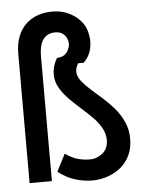

<svg xmlns="http://www.w3.org/2000/svg" viewBox="-52 -743 604 797"><g transform="rotate(-5 250.0 -344.5)"><path d="M133 0V-518Q133 -550 140 -571Q147 -592 162.5 -603Q178 -614 200 -614Q217 -614 228.5 -607Q240 -600 246 -588.5Q252 -577 253 -564Q253 -551 247 -538Q241 -525 229.5 -516.5Q218 -508 199 -508Q188 -490 183.5 -472.5Q179 -455 179 -438Q180 -409 194.5 -384Q209 -359 231.5 -336Q254 -313 278.5 -291.5Q303 -270 325 -248Q347 -226 361 -201.5Q375 -177 375 -150Q375 -133 369 -119Q363 -105 352 -96Q341 -87 327.5 -81.5Q314 -76 299 -76Q287 -76 274.5 -77.5Q262 -79 249 -82.5Q236 -86 223 -92.5Q210 -99 196 -109L159 -37Q179 -21 202 -10Q225 1 251 6.5Q277 12 304 12Q338 11 368.5 0Q399 -11 422.5 -31.5Q446 -52 459 -81Q472 -110 472 -147Q472 -185 458 -216.5Q444 -248 422 -274Q400 -300 374.5 -322.5Q349 -345 326.5 -365Q304 -385 289 -404Q274 -423 273 -443Q273 -452 276 -460.5Q279 -469 284 -478Q284 -478 287.5 -478Q291 -478 295.5 -478Q300 -478 303.5 -478Q307 -478 307 -478Q324 -494 332.5 -514.5Q341 -535 342 -557Q343 -579 338 -599Q332 -629 311 -652Q290 -675 259.5 -688.5Q229 -702 193 -701Q162 -701 134 -691Q106 -681 85 -661Q64 -641 52 -610.5Q40 -580 40 -538V0Z"/></g></svg>

Font: Advent Pro SemiBold
Style: Regular
Weight: 600
Designer: VivaRado, Andreas Kalpakidis
Foundry: VivaRado, Andreas Kalpakidis
Version: Version 3.000